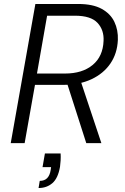

<svg xmlns="http://www.w3.org/2000/svg" viewBox="-20 -720 627 966"><path d="M34 0 158 -700H373Q447 -700 491.5 -675.5Q536 -651 555.5 -610Q575 -569 573 -519Q570 -451 535.5 -400.5Q501 -350 440.5 -321.5Q380 -293 298 -293H156L104 0ZM414 0 313 -315H385L490 0ZM166 -350H307Q394 -350 446 -393Q498 -436 501 -514Q504 -569 470.5 -605Q437 -641 357 -641H217ZM174 226 180 190Q204 190 217.5 176Q231 162 235 135L237 121H194L206 52H285Q286 70 285 87.5Q284 105 282 119Q272 177 243.5 201.5Q215 226 174 226Z"/></svg>

Font: DM Sans Light
Style: Italic
Weight: 300
Italic angle: -10°
Designer: Colophon Foundry, Jonny Pinhorn
Foundry: Colophon Foundry
Version: Version 4.004;gftools[0.9.30]